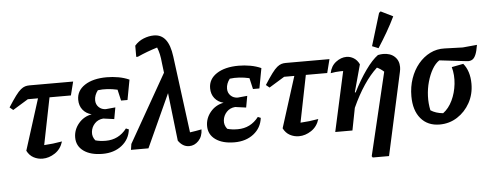

<svg xmlns="http://www.w3.org/2000/svg" viewBox="-58 -931 3258 1279"><g transform="rotate(-5 1571.5 -291.5)"><path d="M28 -333 5 -352Q35 -399 55.5 -426.5Q76 -454 91.5 -466.5Q107 -479 120.5 -483Q134 -487 149 -487H442L419 -396H276L213 -82Q272 -85 333 -96Q318 -46 278 -19.5Q238 7 195 7Q163 7 135 -8Q107 -23 91 -55L199 -396H131Z M596 10Q516 10 469.5 -23.5Q423 -57 423 -114Q423 -166 457.5 -207.5Q492 -249 546 -259Q509 -268 487 -295.5Q465 -323 465 -363Q465 -424 520 -460Q575 -496 667 -496Q706 -496 745 -489Q784 -482 817 -467L792 -333H749L732 -407Q662 -423 601 -415Q577 -384 577 -350Q577 -322 596 -303.5Q615 -285 644 -285L707 -291L693 -214L620 -224Q585 -221 563 -197.5Q541 -174 537.5 -142Q534 -110 555 -84Q585 -75 625 -75Q711 -75 765 -145L784 -137Q776 -71 724.5 -30.5Q673 10 596 10Z M786 0 792 -39 1050 -493 1042 -558Q1039 -592 1033.5 -617Q1028 -642 1019 -664Q950 -643 886 -614H875V-689Q900 -718 935 -732Q970 -746 1004 -746Q1053 -746 1082 -709Q1111 -672 1121 -595L1188 -82Q1225 -87 1266 -95Q1265 -48 1238 -19.5Q1211 9 1175 9Q1132 9 1102 -34L1065 -355L903 0Z M1478 10Q1398 10 1351.5 -23.5Q1305 -57 1305 -114Q1305 -166 1339.5 -207.5Q1374 -249 1428 -259Q1391 -268 1369 -295.5Q1347 -323 1347 -363Q1347 -424 1402 -460Q1457 -496 1549 -496Q1588 -496 1627 -489Q1666 -482 1699 -467L1674 -333H1631L1614 -407Q1544 -423 1483 -415Q1459 -384 1459 -350Q1459 -322 1478 -303.5Q1497 -285 1526 -285L1589 -291L1575 -214L1502 -224Q1467 -221 1445 -197.5Q1423 -174 1419.5 -142Q1416 -110 1437 -84Q1467 -75 1507 -75Q1593 -75 1647 -145L1666 -137Q1658 -71 1606.5 -30.5Q1555 10 1478 10Z M1742 -333 1719 -352Q1749 -399 1769.5 -426.5Q1790 -454 1805.5 -466.5Q1821 -479 1834.5 -483Q1848 -487 1863 -487H2156L2133 -396H1990L1927 -82Q1986 -85 2047 -96Q2032 -46 1992 -19.5Q1952 7 1909 7Q1877 7 1849 -8Q1821 -23 1805 -55L1913 -396H1845Z M2152 0 2240 -400Q2232 -400 2222 -400Q2206 -400 2189.5 -398Q2173 -396 2156 -393Q2165 -440 2199 -466Q2233 -492 2270 -492Q2295 -492 2318 -478Q2341 -464 2355 -435L2305 -252L2310 -250Q2352 -333 2396.5 -395.5Q2441 -458 2480 -486Q2500 -490 2515 -490Q2563 -490 2591.5 -463.5Q2620 -437 2620 -394Q2620 -386 2619 -378Q2618 -370 2616 -361L2495 191H2386L2380 182L2512 -372Q2490 -392 2466 -403Q2420 -361 2377 -297Q2334 -233 2296 -149L2267 0ZM2488 -531 2446 -548 2512 -765 2523 -774 2604 -734Q2580 -684 2550.5 -633Q2521 -582 2488 -531Z M2850 11Q2770 11 2724 -43.5Q2678 -98 2678 -193Q2678 -256 2697 -311Q2716 -366 2750 -407Q2784 -448 2829 -470.5Q2874 -493 2926 -491L3047 -487L3143 -496Q3136 -453 3126.5 -431Q3117 -409 3104.5 -401Q3092 -393 3076 -393Q3066 -393 3055 -395L2884 -415Q2857 -397 2836.5 -361.5Q2816 -326 2803 -280Q2790 -234 2788 -184.5Q2786 -135 2796 -89Q2829 -67 2879 -62Q2917 -90 2941 -140Q2965 -190 2971.5 -249.5Q2978 -309 2963 -363L3041 -378Q3062 -353 3073 -318.5Q3084 -284 3084 -241Q3084 -171 3052.5 -114Q3021 -57 2968 -23Q2915 11 2850 11Z"/></g></svg>

Font: Piazzolla SemiBold
Style: Italic
Weight: 600
Italic angle: -11.3°
Designer: Juan Pablo del Peral
Foundry: Huerta Tipografica
Version: Version 1.330